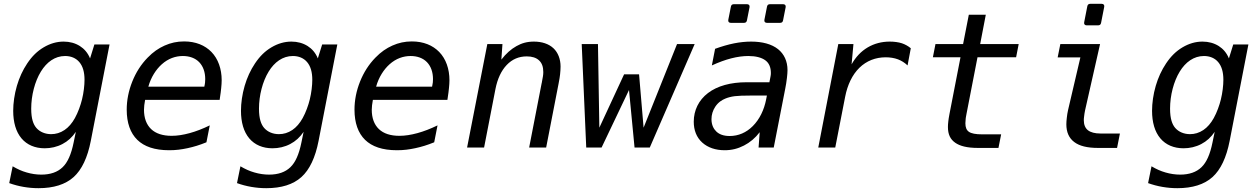

<svg xmlns="http://www.w3.org/2000/svg" viewBox="-20 -780 6663 1015"><path d="M183.6 214.8C263.2 214.8 325.7 195.3 369.1 156.2C412.6 117.2 442.9 52.7 460 -35.2L559.1 -544.9H479L456.1 -471.2C444.3 -500.5 425.3 -522 402.3 -536.6C377.4 -552.2 348.6 -560.1 316.4 -560.1C279.8 -560.1 244.6 -549.8 210.9 -529.8C177.2 -509.8 149.9 -483.4 124 -444.8C100.1 -409.2 82 -369.6 69.3 -326.2C56.2 -281.2 49.8 -234.9 49.8 -194.3C49.8 -133.8 64 -83.5 93.8 -48.3C122.6 -14.2 165 3.9 216.3 3.9C249 3.9 281.2 -3.4 310.1 -18.6C338.4 -33.2 361.8 -54.7 380.9 -83L369.1 -25.9C356.4 36.1 337.9 78.1 311 104C284.2 129.9 246.6 143.1 198.2 143.1C172.4 143.1 146.5 139.2 121.1 131.8C95.2 124.5 72.8 114.3 46.9 99.1L28.8 188C53.2 196.8 78.6 203.6 104.5 208C130.4 212.4 155.8 214.8 183.6 214.8ZM250.5 -70.8C218.8 -70.8 190.9 -82.5 172.4 -103.5C156.2 -122.1 145 -151.9 145 -205.6C145 -275.4 164.1 -349.6 196.3 -401.9C226.6 -451.2 270 -483.9 324.2 -483.9C355 -483.9 381.3 -473.1 399.4 -451.7C418 -429.7 426.8 -398.9 426.8 -357.9C426.8 -329.1 422.4 -290 413.6 -254.4C406.2 -224.1 392.6 -185.5 376 -155.8C360.8 -128.4 342.3 -106.9 321.3 -92.8C298.8 -77.6 274.9 -70.8 250.5 -70.8Z M874.5 14.2C909.7 14.2 939 10.3 971.2 3.4C1004.9 -3.9 1034.2 -12.7 1071.3 -27.8L1088.9 -117.2C1051.8 -99.1 1016.1 -85.4 982.4 -76.2C948.2 -66.9 917.5 -62 887.2 -62C840.8 -62 803.7 -73.7 778.8 -97.7C753.9 -121.6 741.2 -156.2 741.2 -199.7C741.2 -208 741.7 -215.3 742.7 -223.6C743.7 -231.9 745.1 -241.7 747.1 -252H1141.1C1146 -282.7 1148.4 -304.7 1149.4 -314.9C1150.9 -331.1 1151.9 -342.3 1151.9 -356C1151.9 -415.5 1133.3 -468.8 1097.7 -505.4C1063.5 -540.5 1014.6 -561 953.1 -561C916 -561 882.8 -553.7 850.1 -539.1C818.4 -524.9 789.6 -505.4 760.3 -475.1C725.6 -439.5 698.7 -397.5 679.2 -348.6C659.7 -299.8 649.9 -250 649.9 -200.2C649.9 -130.4 668.9 -76.7 706.1 -40.5C742.2 -5.4 796.9 14.2 874.5 14.2ZM764.2 -321.8C778.3 -372.6 805.2 -413.1 835 -439.9C869.1 -470.7 908.2 -483.9 946.8 -483.9C981.4 -483.9 1012.2 -473.1 1033.2 -451.2C1054.2 -429.2 1064.9 -398.4 1064.9 -361.8C1064.9 -354 1064.5 -349.1 1064 -343.8C1063.5 -337.9 1062 -330.6 1060.1 -321.8Z M1387.7 214.8C1467.3 214.8 1529.8 195.3 1573.2 156.2C1616.7 117.2 1647 52.7 1664.1 -35.2L1763.2 -544.9H1683.1L1660.2 -471.2C1648.4 -500.5 1629.4 -522 1606.4 -536.6C1581.5 -552.2 1552.7 -560.1 1520.5 -560.1C1483.9 -560.1 1448.7 -549.8 1415 -529.8C1381.3 -509.8 1354 -483.4 1328.1 -444.8C1304.2 -409.2 1286.1 -369.6 1273.4 -326.2C1260.3 -281.2 1253.9 -234.9 1253.9 -194.3C1253.9 -133.8 1268.1 -83.5 1297.9 -48.3C1326.7 -14.2 1369.1 3.9 1420.4 3.9C1453.1 3.9 1485.4 -3.4 1514.2 -18.6C1542.5 -33.2 1565.9 -54.7 1585 -83L1573.2 -25.9C1560.5 36.1 1542 78.1 1515.1 104C1488.3 129.9 1450.7 143.1 1402.3 143.1C1376.5 143.1 1350.6 139.2 1325.2 131.8C1299.3 124.5 1276.9 114.3 1251 99.1L1232.9 188C1257.3 196.8 1282.7 203.6 1308.6 208C1334.5 212.4 1359.9 214.8 1387.7 214.8ZM1454.6 -70.8C1422.9 -70.8 1395 -82.5 1376.5 -103.5C1360.4 -122.1 1349.1 -151.9 1349.1 -205.6C1349.1 -275.4 1368.2 -349.6 1400.4 -401.9C1430.7 -451.2 1474.1 -483.9 1528.3 -483.9C1559.1 -483.9 1585.4 -473.1 1603.5 -451.7C1622.1 -429.7 1630.9 -398.9 1630.9 -357.9C1630.9 -329.1 1626.5 -290 1617.7 -254.4C1610.4 -224.1 1596.7 -185.5 1580.1 -155.8C1564.9 -128.4 1546.4 -106.9 1525.4 -92.8C1502.9 -77.6 1479 -70.8 1454.6 -70.8Z M2078.6 14.2C2113.8 14.2 2143.1 10.3 2175.3 3.4C2209 -3.9 2238.3 -12.7 2275.4 -27.8L2293 -117.2C2255.9 -99.1 2220.2 -85.4 2186.5 -76.2C2152.3 -66.9 2121.6 -62 2091.3 -62C2044.9 -62 2007.8 -73.7 1982.9 -97.7C1958 -121.6 1945.3 -156.2 1945.3 -199.7C1945.3 -208 1945.8 -215.3 1946.8 -223.6C1947.8 -231.9 1949.2 -241.7 1951.2 -252H2345.2C2350.1 -282.7 2352.5 -304.7 2353.5 -314.9C2355 -331.1 2356 -342.3 2356 -356C2356 -415.5 2337.4 -468.8 2301.8 -505.4C2267.6 -540.5 2218.8 -561 2157.2 -561C2120.1 -561 2086.9 -553.7 2054.2 -539.1C2022.5 -524.9 1993.7 -505.4 1964.4 -475.1C1929.7 -439.5 1902.8 -397.5 1883.3 -348.6C1863.8 -299.8 1854 -250 1854 -200.2C1854 -130.4 1873 -76.7 1910.2 -40.5C1946.3 -5.4 2001 14.2 2078.6 14.2ZM1968.3 -321.8C1982.4 -372.6 2009.3 -413.1 2039.1 -439.9C2073.2 -470.7 2112.3 -483.9 2150.9 -483.9C2185.5 -483.9 2216.3 -473.1 2237.3 -451.2C2258.3 -429.2 2269 -398.4 2269 -361.8C2269 -354 2268.6 -349.1 2268.1 -343.8C2267.6 -337.9 2266.1 -330.6 2264.2 -321.8Z M2449.2 0H2539.1L2599.1 -309.1C2609.9 -363.8 2629.9 -406.2 2658.7 -436.5C2687.5 -466.8 2722.7 -481.9 2764.6 -481.9C2792.5 -481.9 2814.5 -475.1 2829.6 -460.9C2844.7 -446.8 2852.1 -427.2 2852.1 -398.9C2852.1 -382.3 2849.6 -373 2844.7 -346.2C2843.8 -342.3 2845.2 -345.2 2843.3 -339.4L2777.3 0H2867.2L2933.1 -338.9C2937.5 -361.8 2939.5 -374 2940.9 -387.2C2942.4 -400.4 2943.4 -417.5 2943.4 -428.2C2943.4 -467.3 2930.2 -502 2905.8 -524.9C2880.9 -548.3 2844.7 -560.1 2802.2 -560.1C2766.1 -560.1 2737.8 -551.8 2710 -536.1C2681.2 -520 2654.8 -496.6 2630.4 -464.8L2636.2 -546.9H2556.2Z M3079.1 0H3160.2L3305.2 -304.2L3334.5 0H3415L3652.3 -546.9H3559.1L3382.3 -105L3358.4 -387.2H3279.3L3148.4 -105L3141.1 -546.9H3055.2Z M3843.3 -659.2H3913.1C3921.9 -659.2 3927.2 -663.6 3928.7 -672.4L3942.4 -741.7C3944.3 -751.5 3939 -757.8 3929.2 -757.8H3859.4C3850.6 -757.8 3845.2 -753.4 3843.8 -744.6L3830.1 -675.3C3828.1 -665.5 3833.5 -659.2 3843.3 -659.2ZM4034.2 -659.2H4104C4112.8 -659.2 4118.2 -663.6 4119.6 -672.4L4133.3 -741.7C4135.3 -751.5 4129.9 -757.8 4120.1 -757.8H4050.3C4041.5 -757.8 4036.1 -753.4 4034.7 -744.6L4021 -675.3C4019 -665.5 4024.4 -659.2 4034.2 -659.2ZM3811 14.2C3848.1 14.2 3880.9 5.9 3913.1 -10.7C3944.8 -26.9 3972.7 -50.3 3996.1 -81.1L3990.2 0H4070.3L4131.3 -312C4134.8 -330.1 4137.7 -347.2 4140.1 -368.2C4142.1 -385.3 4143.1 -398.4 4143.1 -409.7C4143.1 -456.5 4125 -494.6 4093.3 -520C4059.6 -546.9 4010.3 -560.1 3950.7 -560.1C3922.9 -560.1 3892.1 -557.1 3860.4 -550.8C3828.6 -544.4 3795.4 -534.7 3760.3 -522L3743.2 -434.1C3779.3 -450.7 3813.5 -463.4 3846.2 -471.7C3878.4 -480 3909.2 -483.9 3936 -483.9C3975.6 -483.9 4005.9 -475.6 4024.9 -461.9C4045.4 -447.3 4055.2 -424.8 4055.2 -393.6C4055.2 -392.6 4055.2 -387.7 4054.7 -384.3L4053.2 -375L4047.4 -345.2H3927.2C3842.3 -345.2 3772 -325.7 3722.7 -288.1C3673.3 -250.5 3647.5 -196.3 3647.5 -136.7C3647.5 -92.3 3661.6 -54.2 3692.4 -26.4C3722.2 0.5 3763.2 14.2 3811 14.2ZM3837.4 -61C3805.2 -61 3782.2 -69.8 3766.6 -85C3752.9 -98.1 3741.2 -119.1 3741.2 -149.9C3741.2 -173.3 3748 -195.8 3761.2 -215.8C3777.3 -240.2 3797.9 -252 3814.5 -258.8C3827.1 -264.2 3844.7 -269 3863.8 -271.5C3882.8 -273.9 3911.6 -274.9 3950.2 -274.9H4034.2L4030.3 -254.9C4019.5 -199.2 3995.6 -149.4 3959.5 -113.3C3925.3 -79.1 3883.8 -61 3837.4 -61Z M4305.7 0H4395.5L4447.8 -268.1C4460 -331.5 4485.8 -385.3 4523.4 -421.9C4561 -458.5 4608.9 -477.1 4662.1 -477.1C4685.1 -477.1 4707.5 -473.6 4727.1 -466.3C4745.1 -459.5 4763.2 -448.2 4777.8 -434.1L4794.9 -524.9C4781.2 -536.6 4763.7 -545.9 4747.6 -551.3C4729.5 -557.1 4706.5 -560.1 4683.6 -560.1C4641.1 -560.1 4601.6 -549.8 4566.9 -529.3C4532.2 -508.8 4503.9 -479 4481.9 -439.9L4491.7 -546.9H4411.6Z M5149.4 2H5258.3L5272.5 -69.8H5171.4C5138.2 -69.8 5115.2 -74.2 5102.5 -83C5089.4 -91.8 5083.5 -106.4 5083.5 -128.4C5083.5 -134.8 5084 -143.1 5085 -151.4C5085.9 -157.7 5085 -155.8 5089.4 -178.2L5147.5 -477.1H5351.6L5365.2 -546.9H5161.6L5191.4 -702.1H5101.6L5071.3 -546.9H4925.3L4911.6 -477.1H5057.6L4999.5 -178.2C4996.1 -161.1 4994.1 -147 4993.2 -138.7C4991.7 -127.4 4991.2 -116.2 4991.2 -108.4C4991.2 -69.3 5003.9 -43.5 5029.8 -25.4C5054.2 -8.3 5091.8 2 5149.4 2Z M5724.6 -646H5785.2C5793.9 -646 5799.3 -650.4 5800.8 -659.2L5817.4 -743.7C5819.3 -753.4 5814 -759.8 5804.2 -759.8H5743.7C5734.9 -759.8 5729.5 -755.4 5728 -746.6L5711.4 -662.1C5709.5 -652.3 5714.8 -646 5724.6 -646ZM5784.2 2H5885.3L5900.4 -74.2H5797.4C5768.6 -74.2 5745.6 -80.1 5731 -91.8C5716.3 -103.5 5709.5 -121.6 5709.5 -145C5709.5 -151.4 5710 -156.7 5711.4 -167C5711.9 -171.9 5713.9 -187 5716.3 -197.3L5795.4 -546.9H5585.4L5571.3 -476.6H5691.4L5626.5 -199.2C5623 -185.1 5621.1 -169.9 5619.6 -157.2C5618.2 -144 5617.2 -134.3 5617.2 -123C5617.2 -81.5 5630.9 -50.3 5658.7 -29.3C5686 -8.3 5728 2 5784.2 2Z M6204.1 214.8C6283.7 214.8 6346.2 195.3 6389.6 156.2C6433.1 117.2 6463.4 52.7 6480.5 -35.2L6579.6 -544.9H6499.5L6476.6 -471.2C6464.8 -500.5 6445.8 -522 6422.9 -536.6C6397.9 -552.2 6369.1 -560.1 6336.9 -560.1C6300.3 -560.1 6265.1 -549.8 6231.4 -529.8C6197.8 -509.8 6170.4 -483.4 6144.5 -444.8C6120.6 -409.2 6102.5 -369.6 6089.8 -326.2C6076.7 -281.2 6070.3 -234.9 6070.3 -194.3C6070.3 -133.8 6084.5 -83.5 6114.3 -48.3C6143.1 -14.2 6185.5 3.9 6236.8 3.9C6269.5 3.9 6301.8 -3.4 6330.6 -18.6C6358.9 -33.2 6382.3 -54.7 6401.4 -83L6389.6 -25.9C6377 36.1 6358.4 78.1 6331.5 104C6304.7 129.9 6267.1 143.1 6218.8 143.1C6192.9 143.1 6167 139.2 6141.6 131.8C6115.7 124.5 6093.3 114.3 6067.4 99.1L6049.3 188C6073.7 196.8 6099.1 203.6 6125 208C6150.9 212.4 6176.3 214.8 6204.1 214.8ZM6271 -70.8C6239.3 -70.8 6211.4 -82.5 6192.9 -103.5C6176.8 -122.1 6165.5 -151.9 6165.5 -205.6C6165.5 -275.4 6184.6 -349.6 6216.8 -401.9C6247.1 -451.2 6290.5 -483.9 6344.7 -483.9C6375.5 -483.9 6401.9 -473.1 6419.9 -451.7C6438.5 -429.7 6447.3 -398.9 6447.3 -357.9C6447.3 -329.1 6442.9 -290 6434.1 -254.4C6426.8 -224.1 6413.1 -185.5 6396.5 -155.8C6381.3 -128.4 6362.8 -106.9 6341.8 -92.8C6319.3 -77.6 6295.4 -70.8 6271 -70.8Z"/></svg>

Font: Hack
Style: Oblique
Weight: 400
Italic angle: -12°
Monospace: yes
Designer: Christopher Simpkins
Foundry: Christopher Simpkins
Version: Version 2.010